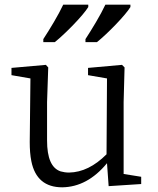

<svg xmlns="http://www.w3.org/2000/svg" viewBox="-20 -786 675 820"><path d="M345 -619V-606H394C439 -642 516 -721 537 -756V-766H430C409 -721 373 -662 345 -619ZM165 -619V-606H214C259 -642 336 -721 357 -756V-766H250C229 -721 193 -662 165 -619ZM583 -31 508 -43V-350L512 -498L501 -509L356 -496V-465L437 -451L435 -127C384 -76 331 -50 275 -49C262 -49 250 -51 239 -54C200 -67 181 -111 181 -186V-350L186 -498L176 -509L29 -496V-465L110 -451L107 -180C107 -149 109 -121 114 -97C129 -23 173 14 246 14C317 13 381 -21 437 -89L444 9L583 0Z"/></svg>

Font: Noto Serif Tangut
Style: Regular
Weight: 400
Designer: YANG Xicheng
Foundry: Liu Zhao Studio
Version: Version 2.169